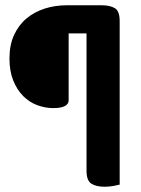

<svg xmlns="http://www.w3.org/2000/svg" viewBox="-20 -633 537 730"><path d="M366 -613Q398 -613 416.5 -602Q435 -591 435 -553V69Q427 71 411 74Q395 77 378 77Q345 77 327 65Q309 53 309 17V-506H241V-251Q241 -238 227 -230Q213 -222 182 -222Q152 -222 122 -233Q92 -244 68.5 -267.5Q45 -291 30.5 -326.5Q16 -362 16 -411Q16 -462 33.5 -500Q51 -538 81 -563Q111 -588 150.5 -600.5Q190 -613 234 -613Z"/></svg>

Font: Baloo 2 Latin SemiBold
Style: Regular
Weight: 400
Designer: Sarang Kulkarni and Ek Type
Foundry: Ek Type
Version: Version 1.001